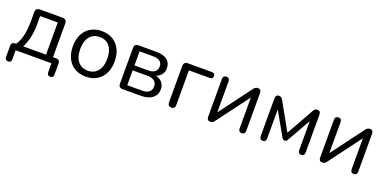

<svg xmlns="http://www.w3.org/2000/svg" viewBox="-14 -1180 3995 2002"><g transform="rotate(20 1983.5 -179.0)"><path d="M62 136.9Q45.5 136.9 36 126.9Q26.5 117 26.5 99V-24.6Q26.5 -65.1 67 -65.1H115.1L66.5 -48.1Q94.1 -84.2 110.7 -126.4Q127.3 -168.7 135.1 -221.9Q142.9 -275.1 142.9 -342.6V-440.2Q142.9 -462.5 154.8 -474.4Q166.7 -486.3 189 -486.3H441.2Q463.5 -486.3 475.4 -474.4Q487.3 -462.5 487.3 -440.2V-27.8L450 -65.1H523.6Q543.1 -65.1 553.6 -54.9Q564.1 -44.6 564.1 -24.6V99Q564.1 136.9 529.2 136.9Q512.2 136.9 503.2 126.9Q494.2 117 494.2 99V0H96.5V99Q96.5 136.9 62 136.9ZM156.3 -65.1H410.1V-422.2H214.9V-329Q214.9 -253.8 199.8 -184.2Q184.6 -114.6 156.3 -65.1Z M874.8 8.9Q804.1 8.9 752.1 -22.1Q700.1 -53.1 671.4 -109.8Q642.8 -166.5 642.8 -243.4Q642.8 -301.3 659 -347.6Q675.2 -393.8 705.8 -427.1Q736.4 -460.3 779.2 -477.8Q822 -495.3 874.8 -495.3Q945.5 -495.3 997.5 -464.3Q1049.6 -433.3 1078.2 -376.8Q1106.8 -320.3 1106.8 -243.4Q1106.8 -185.5 1090.6 -139Q1074.4 -92.5 1043.8 -59.3Q1013.2 -26.1 970.6 -8.6Q928.1 8.9 874.8 8.9ZM874.8 -56.4Q920.3 -56.4 954.1 -78.1Q988 -99.8 1006.4 -141.7Q1024.8 -183.5 1024.8 -243.4Q1024.8 -334 984.2 -382Q943.5 -430 874.8 -430Q829.3 -430 795.5 -408.5Q761.7 -387 743.2 -345.4Q724.8 -303.8 724.8 -243.4Q724.8 -153.3 765.7 -104.8Q806.6 -56.4 874.8 -56.4Z M1280.4 0Q1259.9 0 1249 -11Q1238 -21.9 1238 -42.4V-444Q1238 -464.4 1249 -475.4Q1259.9 -486.3 1280.4 -486.3H1475Q1532.7 -486.3 1569.8 -471.6Q1606.9 -456.9 1624.9 -428.6Q1642.9 -400.4 1642.9 -358.3Q1642.9 -311.8 1610.6 -280.1Q1578.3 -248.3 1525.8 -242.3V-255.3Q1587.6 -253.4 1623.2 -220.1Q1658.8 -186.9 1658.8 -134.3Q1658.8 -72.4 1613 -36.2Q1567.1 0 1483 0ZM1314.8 -55.3H1479.9Q1529.4 -55.3 1555.9 -76.5Q1582.5 -97.7 1582.5 -137.6Q1582.5 -178.1 1555.9 -199Q1529.4 -220 1479.9 -220H1314.8ZM1314.8 -275.3H1471.5Q1516.5 -275.3 1541.5 -296Q1566.5 -316.8 1566.5 -353.7Q1566.5 -391.1 1541.5 -411.1Q1516.5 -431.1 1471.5 -431.1H1314.8Z M1825.7 6.9Q1806.3 6.9 1795.7 -4.5Q1785 -15.9 1785 -36.9V-440.2Q1785 -462.5 1796.9 -474.4Q1808.8 -486.3 1831.2 -486.3H2096.2Q2114.7 -486.3 2123.8 -478.3Q2132.8 -470.3 2132.8 -453.8Q2132.8 -437.7 2123.8 -429.2Q2114.7 -420.7 2096.2 -420.7H1866V-36.9Q1866 6.9 1825.7 6.9Z M2257.3 6.9Q2245.8 6.9 2237.3 2.6Q2228.8 -1.8 2224.4 -11.7Q2220 -21.7 2220 -36.7V-453.4Q2220 -472.9 2230 -483.1Q2239.9 -493.3 2257.4 -493.3Q2274.9 -493.3 2284.3 -483.1Q2293.8 -472.9 2293.8 -453.4V-77.1H2268.8L2560.4 -467.1Q2568.2 -477.9 2578.9 -485.6Q2589.6 -493.3 2607 -493.3Q2619.1 -493.3 2627.1 -488.9Q2635.1 -484.6 2639.5 -475.1Q2643.8 -465.7 2643.8 -450.1V-32.9Q2643.8 -14.5 2634.4 -3.8Q2624.9 6.9 2607.5 6.9Q2589 6.9 2579.5 -3.8Q2570.1 -14.5 2570.1 -32.9V-409.7H2595.5L2303.5 -19.3Q2296.1 -9 2285.7 -1Q2275.2 6.9 2257.3 6.9Z M2839.9 6.9Q2822.9 6.9 2813.5 -3.5Q2804 -14 2804 -32.4V-450.2Q2804 -464.3 2807.9 -473.7Q2811.8 -483.1 2820 -488.2Q2828.2 -493.3 2840.3 -493.3Q2851.9 -493.3 2859.9 -489.4Q2867.9 -485.6 2873.7 -479.3Q2879.5 -473 2883.9 -464.2L3053.7 -160.8L3223.5 -464.2Q3228.4 -473.5 3234 -479.8Q3239.6 -486.1 3247.6 -489.7Q3255.6 -493.3 3266.7 -493.3Q3285.1 -493.3 3294 -482.4Q3303 -471.5 3303 -450.2V-32.4Q3303 -14 3293.8 -3.5Q3284.6 6.9 3267.1 6.9Q3250.1 6.9 3240.6 -3.5Q3231.2 -14 3231.2 -32.4V-393.2H3253.6L3083 -93Q3078.6 -85.1 3072 -79.5Q3065.4 -73.9 3053.7 -73.9Q3041.6 -73.9 3035.6 -79.8Q3029.5 -85.6 3024.5 -93L2853.4 -393.2H2875.8V-32.4Q2875.8 -14 2866.6 -3.5Q2857.4 6.9 2839.9 6.9Z M3500.3 6.9Q3488.8 6.9 3480.3 2.6Q3471.8 -1.8 3467.4 -11.7Q3463 -21.7 3463 -36.7V-453.4Q3463 -472.9 3473 -483.1Q3482.9 -493.3 3500.4 -493.3Q3517.9 -493.3 3527.3 -483.1Q3536.8 -472.9 3536.8 -453.4V-77.1H3511.8L3803.4 -467.1Q3811.2 -477.9 3821.9 -485.6Q3832.6 -493.3 3850 -493.3Q3862.1 -493.3 3870.1 -488.9Q3878.1 -484.6 3882.5 -475.1Q3886.8 -465.7 3886.8 -450.1V-32.9Q3886.8 -14.5 3877.4 -3.8Q3867.9 6.9 3850.5 6.9Q3832 6.9 3822.5 -3.8Q3813.1 -14.5 3813.1 -32.9V-409.7H3838.5L3546.5 -19.3Q3539.1 -9 3528.7 -1Q3518.2 6.9 3500.3 6.9Z"/></g></svg>

Font: Nunito ExtraLight
Style: Regular
Weight: 200
Designer: Vernon Adams
Foundry: Vernon Adams
Version: Version 3.602